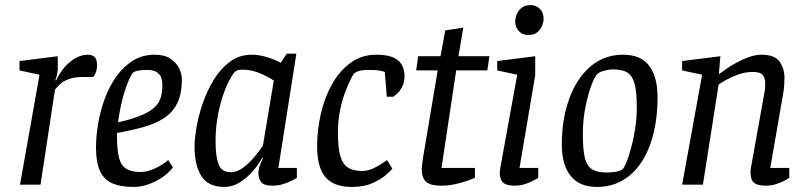

<svg xmlns="http://www.w3.org/2000/svg" viewBox="-20 -729 3189 758"><path d="M59 0 136 -434 57 -451V-488L208 -507V-457Q208 -448 205 -434Q202 -420 198 -412H202Q211 -433 229 -456.5Q247 -480 273 -496.5Q299 -513 327 -513Q343 -513 353 -504.5Q363 -496 363 -471Q363 -454 358 -442Q353 -430 348 -425H306Q273 -425 251 -416.5Q229 -408 216.5 -396Q204 -384 197 -375L140 0Z M507 9Q457 9 424 -5Q391 -19 375 -53.5Q359 -88 359 -148Q359 -191 367.5 -241Q376 -291 393.5 -339Q411 -387 439 -426.5Q467 -466 504.5 -489.5Q542 -513 591 -513Q629 -513 652.5 -497.5Q676 -482 687 -459.5Q698 -437 698 -416Q698 -358 679.5 -321Q661 -284 626.5 -262Q592 -240 545 -227Q498 -214 442 -204V-190Q442 -136 450 -105.5Q458 -75 479 -62.5Q500 -50 536 -50Q560 -50 589.5 -63Q619 -76 644 -97L663 -68Q646 -46 620 -28.5Q594 -11 565 -1Q536 9 507 9ZM446 -246Q507 -260 542 -275.5Q577 -291 594 -309Q611 -327 616 -348.5Q621 -370 621 -395Q621 -408 617 -421Q613 -434 600 -443.5Q587 -453 559 -453Q538 -453 522.5 -449.5Q507 -446 502 -439Q488 -415 476.5 -381.5Q465 -348 457.5 -312.5Q450 -277 446 -246Z M866 9Q802 9 775 -34Q748 -77 748 -150Q748 -179 755.5 -224.5Q763 -270 780 -320Q797 -370 823.5 -413.5Q850 -457 887.5 -485Q925 -513 973 -513Q998 -513 1022.5 -506.5Q1047 -500 1065 -492.5Q1083 -485 1088 -481L1112 -517H1150L1079 -66H1152V-27Q1150 -25 1135.5 -17.5Q1121 -10 1100.5 -3Q1080 4 1056 4Q1021 4 1010.5 -11Q1000 -26 1000 -46Q1000 -58 1004.5 -71.5Q1009 -85 1018 -104L1015 -106Q1000 -78 976.5 -51.5Q953 -25 925 -8Q897 9 866 9ZM892 -49Q915 -49 939 -66.5Q963 -84 983.5 -108.5Q1004 -133 1018 -154L1061 -411Q1037 -427 1004.5 -440.5Q972 -454 936 -454Q922 -454 915 -450.5Q908 -447 903 -441Q883 -413 866.5 -369.5Q850 -326 840.5 -275.5Q831 -225 831 -171Q831 -112 843 -80.5Q855 -49 892 -49Z M1369 9Q1298 9 1265 -29.5Q1232 -68 1232 -151Q1232 -215 1246.5 -279Q1261 -343 1290.5 -396Q1320 -449 1364 -481Q1408 -513 1466 -513Q1502 -513 1526.5 -504.5Q1551 -496 1564 -477Q1577 -458 1577 -427Q1577 -405 1568.5 -388Q1560 -371 1549.5 -361Q1539 -351 1532 -347H1507L1499 -445Q1498 -446 1482.5 -449.5Q1467 -453 1434 -453Q1418 -453 1404 -450.5Q1390 -448 1379 -440Q1376 -438 1366 -419Q1356 -400 1343.5 -367.5Q1331 -335 1322.5 -293.5Q1314 -252 1314 -205Q1314 -144 1324 -111.5Q1334 -79 1355 -66.5Q1376 -54 1409 -54Q1431 -54 1452 -63.5Q1473 -73 1489 -84Q1505 -95 1508 -97L1529 -63Q1525 -58 1505.5 -40Q1486 -22 1451.5 -6.5Q1417 9 1369 9Z M1722 4Q1679 4 1662 -11.5Q1645 -27 1645 -61Q1645 -69 1647 -82.5Q1649 -96 1650 -106L1708 -451H1623L1631 -507H1719L1738 -609L1809 -620L1790 -507H1912L1904 -451H1781L1723 -66H1855V-27Q1852 -25 1831.5 -17.5Q1811 -10 1781.5 -3Q1752 4 1722 4Z M2011 4Q1980 4 1966.5 -8Q1953 -20 1953 -47Q1953 -51 1954 -58Q1955 -65 1956 -71L2022 -434L1943 -451V-488L2093 -507V-432L2031 -66H2105V-27Q2103 -25 2089 -17.5Q2075 -10 2055 -3Q2035 4 2011 4ZM2065 -591Q2042 -591 2028 -606.5Q2014 -622 2014 -643Q2014 -659 2020.5 -674Q2027 -689 2040.5 -699Q2054 -709 2074 -709Q2096 -709 2111 -694.5Q2126 -680 2126 -655Q2126 -632 2111 -611.5Q2096 -591 2065 -591Z M2336 9Q2268 9 2233 -34.5Q2198 -78 2198 -158Q2198 -258 2227 -338.5Q2256 -419 2310.5 -466Q2365 -513 2440 -513Q2511 -513 2543.5 -468.5Q2576 -424 2576 -344Q2576 -269 2560.5 -204.5Q2545 -140 2514.5 -92Q2484 -44 2439 -17.5Q2394 9 2336 9ZM2374 -48Q2391 -48 2409.5 -50.5Q2428 -53 2439 -62Q2445 -68 2454 -90.5Q2463 -113 2472 -146.5Q2481 -180 2487.5 -221Q2494 -262 2494 -304Q2494 -363 2486 -395.5Q2478 -428 2458.5 -441.5Q2439 -455 2401 -455Q2384 -455 2365.5 -450Q2347 -445 2337 -436Q2329 -429 2315.5 -394Q2302 -359 2291.5 -307.5Q2281 -256 2281 -199Q2281 -138 2289 -105.5Q2297 -73 2317.5 -60.5Q2338 -48 2374 -48Z M3003 4Q2982 4 2968.5 -1Q2955 -6 2949 -17.5Q2943 -29 2943 -47Q2943 -52 2943.5 -58Q2944 -64 2945 -69L2996 -353Q2998 -361 2999.5 -373.5Q3001 -386 3001 -399Q3001 -420 2991.5 -432.5Q2982 -445 2951 -445Q2923 -445 2895 -435Q2867 -425 2846.5 -413.5Q2826 -402 2817 -395L2755 0H2673L2752 -434L2673 -451V-488L2824 -507L2818 -438H2821Q2830 -445 2848 -457.5Q2866 -470 2889 -482.5Q2912 -495 2937.5 -504Q2963 -513 2986 -513Q3038 -513 3057.5 -486Q3077 -459 3077 -422Q3077 -408 3076 -393.5Q3075 -379 3073 -366.5Q3071 -354 3069 -343L3021 -66H3096V-27Q3094 -25 3080.5 -17.5Q3067 -10 3046.5 -3Q3026 4 3003 4Z"/></svg>

Font: Faustina
Style: Italic
Weight: 400
Italic angle: -8°
Designer: Alfonso Garcia
Foundry: http://www.omnibus-type.com
Version: Version 1.200